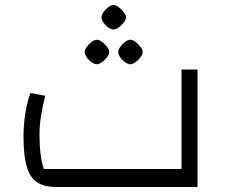

<svg xmlns="http://www.w3.org/2000/svg" viewBox="-20 -748 916 768"><path d="M206 0Q156 0 127.5 -19.5Q99 -39 86.5 -83Q74 -127 74 -203Q74 -247 81.5 -295.5Q89 -344 102 -376L161 -365Q150 -323 144 -284Q138 -245 138 -212Q138 -168 142 -134.5Q146 -101 155 -72H706V-470H770V0ZM367 -491Q358 -491 346.5 -499Q335 -507 327 -518.5Q319 -530 319 -540Q319 -549 327 -560.5Q335 -572 346.5 -580.5Q358 -589 367 -589Q377 -589 388 -580.5Q399 -572 408 -560.5Q417 -549 417 -540Q417 -531 408 -519Q399 -507 387.5 -499Q376 -491 367 -491ZM501 -491Q492 -491 480.5 -499Q469 -507 461 -518.5Q453 -530 453 -540Q453 -549 461 -560.5Q469 -572 480.5 -580.5Q492 -589 501 -589Q511 -589 522 -580.5Q533 -572 542 -560.5Q551 -549 551 -540Q551 -531 542 -519Q533 -507 521.5 -499Q510 -491 501 -491ZM434 -630Q425 -630 413.5 -638Q402 -646 394 -657.5Q386 -669 386 -679Q386 -688 394 -699.5Q402 -711 413.5 -719.5Q425 -728 434 -728Q444 -728 455 -719.5Q466 -711 475 -699.5Q484 -688 484 -679Q484 -670 475 -658Q466 -646 454.5 -638Q443 -630 434 -630Z"/></svg>

Font: Changa ExtraLight Light
Style: Regular
Weight: 300
Version: Version 3.002; ttfautohint (v1.8.2)